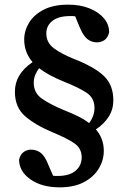

<svg xmlns="http://www.w3.org/2000/svg" viewBox="-20 -700 550 825"><path d="M273 -680Q325 -680 364.5 -664Q404 -648 426.5 -621.5Q449 -595 449 -561Q443 -537 428.5 -527.5Q414 -518 397 -518Q373 -518 355 -532.5Q337 -547 322 -584L303 -630Q298 -631 293 -631Q288 -631 282 -631Q231 -631 205 -610Q179 -589 179 -557Q179 -517 211 -493Q243 -469 295 -448Q385 -413 426 -374Q467 -335 467 -269Q467 -230 447 -198.5Q427 -167 392 -144Q426 -105 426 -52Q426 -11 404 25Q382 61 340 83Q298 105 237 105Q159 105 110.5 70.5Q62 36 62 -14Q68 -38 82.5 -47.5Q97 -57 113 -57Q138 -57 156 -42.5Q174 -28 188 9L208 55Q213 56 218 56Q223 56 228 56Q279 56 305 33.5Q331 11 331 -24Q331 -62 300.5 -83.5Q270 -105 207 -131Q131 -163 87.5 -201Q44 -239 44 -306Q44 -382 120 -433Q84 -475 84 -530Q84 -568 105 -602.5Q126 -637 168 -658.5Q210 -680 273 -680ZM252 -228Q285 -215 313 -201.5Q341 -188 363 -171Q386 -202 386 -236Q386 -279 352 -301.5Q318 -324 255 -349Q188 -376 148 -407Q138 -394 131.5 -378Q125 -362 125 -345Q125 -300 161 -275.5Q197 -251 252 -228Z"/></svg>

Font: Source Serif Pro Semibold
Style: Regular
Weight: 600
Designer: Frank Grießhammer
Foundry: Adobe Systems Incorporated
Version: Version 3.000;hotconv 1.0.109;makeotfexe 2.5.65596